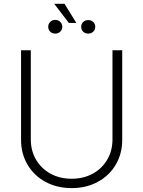

<svg xmlns="http://www.w3.org/2000/svg" viewBox="-20 -969 747 1001"><path d="M617.2 -707V-239.3Q617.2 -168 583.5 -110.6Q549.8 -53.2 489.7 -20.8Q429.7 11.7 353.5 11.7Q277.3 11.7 217.3 -20.8Q157.2 -53.2 123.5 -110.6Q89.8 -168 89.8 -239.3V-707H140.6V-242.2Q140.6 -183.6 167.7 -137Q194.8 -90.3 243.2 -63.7Q291.5 -37.1 353.5 -37.1Q415.5 -37.1 463.9 -63.7Q512.2 -90.3 539.3 -137Q566.4 -183.6 566.4 -242.2V-707ZM377.9 -849.6H338.9L262.7 -949.2H316.4ZM267.6 -865.2Q284.2 -865.2 294.4 -854.7Q304.7 -844.2 304.7 -829.1Q304.7 -814.5 294.4 -804.2Q284.2 -793.9 268.6 -793.9Q251.5 -793.9 241.5 -804.2Q231.4 -814.5 231.4 -829.1Q231.4 -844.2 241.7 -854.7Q252 -865.2 267.6 -865.2ZM440.4 -864.3Q456.1 -864.3 466.3 -854.2Q476.6 -844.2 476.6 -829.1Q476.6 -814.5 466.6 -804.2Q456.5 -793.9 440.4 -793.9Q423.8 -793.9 413.6 -804Q403.3 -814 403.3 -829.1Q403.3 -844.2 413.6 -854.2Q423.8 -864.3 440.4 -864.3Z"/></svg>

Font: Pretendard GOV ExtraLight
Style: Regular
Weight: 200
Designer: Base glyphs from Inter by Rasmus Andersson; Hangeul glyphs from Noto Sans CJK(Source Han Sans) by Jang Soo-young and Kan
Foundry: Kil Hyung-jin
Version: Version 1.309